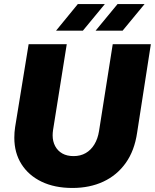

<svg xmlns="http://www.w3.org/2000/svg" viewBox="-20 -919 768 952"><path d="M339 13Q251 13 186.5 -18Q122 -49 86.5 -105Q51 -161 51 -236Q51 -250 52 -263Q53 -276 55 -289L122 -700H311L243 -274Q242 -267 241.5 -260.5Q241 -254 241 -248Q241 -218 253.5 -194.5Q266 -171 289 -158Q312 -145 345 -145Q379 -145 405 -160Q431 -175 448 -203Q465 -231 471 -269L539 -700H728L660 -262Q647 -172 603.5 -111Q560 -50 492.5 -18.5Q425 13 339 13ZM454 -767 563 -899H697L588 -767ZM258 -767 366 -899H500L391 -767Z"/></svg>

Font: MuseoModerno ExtraBold
Style: Italic
Weight: 800
Italic angle: -9°
Designer: Pablo Cosgaya, Héctor Gatti, Marcela Romero, and the Authors of The MuseoModerno Project.
Foundry: Omnibus-Type Team
Version: Version 1.003